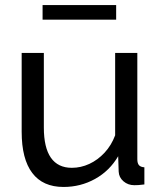

<svg xmlns="http://www.w3.org/2000/svg" viewBox="-20 -732 641 762"><path d="M66 -522H154V-226Q154 -146 182 -106Q210 -66 265 -66Q301 -66 334.5 -81.5Q368 -97 395 -126Q422 -155 437 -195V-522H525V-100Q525 -84 531.5 -76.5Q538 -69 553 -68V0Q538 2 529.5 2.5Q521 3 513 3Q488 3 470 -12.5Q452 -28 451 -51L449 -112Q415 -54 357.5 -22Q300 10 232 10Q150 10 108 -45.5Q66 -101 66 -209ZM149 -654V-712H441V-654Z"/></svg>

Font: YasnoRaleway Medium
Style: Regular
Weight: 500
Designer: Matt McInerney, Pablo Impallari, Rodrigo Fuenzalida
Foundry: Matt McInerney, Pablo Impallari, Rodrigo Fuenzalida
Version: Version 4.026